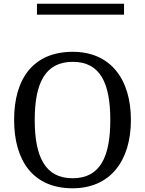

<svg xmlns="http://www.w3.org/2000/svg" viewBox="-20 -1004 782 1034"><path d="M179 -925H648V-984H179ZM371 10C573 10 685 -137 685 -358C685 -580 573 -725 372 -725C159 -725 56 -580 56 -359C56 -137 159 10 371 10ZM371 -44C223 -44 167 -160 167 -358C167 -556 223 -671 372 -671C520 -671 574 -556 574 -358C574 -160 520 -44 371 -44Z"/></svg>

Font: Noto Serif Thai
Style: Regular
Weight: 400
Designer: Monotype Design Team
Foundry: Monotype Imaging Inc.
Version: Version 1.901